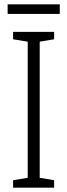

<svg xmlns="http://www.w3.org/2000/svg" viewBox="-20 -860 309 880"><path d="M254 -840H15V-796H254ZM228 0V-34L162 -45V-669L228 -680V-714H40V-680L107 -669V-45L40 -34V0Z"/></svg>

Font: Noto Sans Kannada Condensed Light
Style: Regular
Weight: 300
Width: 3
Designer: Jelle Bosma - Monotype Design Team
Foundry: Monotype Imaging Inc.
Version: Version 2.005